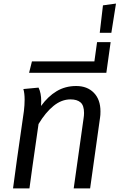

<svg xmlns="http://www.w3.org/2000/svg" viewBox="-20 -1056 670 1076"><path d="M543 -432Q543 -410 541 -399L485 0H393L448 -390Q451 -408 451 -423Q451 -465 431.5 -482Q412 -499 375 -499Q325 -499 280 -462.5Q235 -426 196 -361L162 -124L145 0H53L75 -162L114 -434Q118 -467 118 -498Q118 -533 111 -557L196 -565Q211 -535 211 -489Q211 -472 210 -462Q249 -516 297.5 -545Q346 -574 407 -574Q469 -574 506 -536Q543 -498 543 -432Z M159 -712H509L524 -820H600L576 -648H143Z M557 -1026 630 -1036 604 -872H539Z"/></svg>

Font: FiraGO
Style: Italic
Weight: 400
Italic angle: -8°
Designer: bBox Type GmbH
Foundry: bBox Type GmbH
Version: Version 1.001